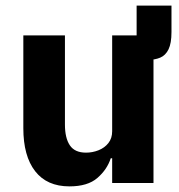

<svg xmlns="http://www.w3.org/2000/svg" viewBox="-20 -651 636 683"><path d="M526 0H379V-88H374Q361 -48 326.5 -18Q292 12 227 12Q147 12 105 -42Q63 -96 63 -195V-525H211V-208Q211 -160 228.5 -134Q246 -108 286 -108Q309 -108 330.5 -116.5Q352 -125 365.5 -142Q379 -159 379 -184V-525H466V-631H590V-537Q590 -497 579.5 -475.5Q569 -454 550 -446Q531 -438 506 -438H493L526 -466Z"/></svg>

Font: IBM Plex Sans
Style: Regular
Weight: 400
Designer: Mike Abbink, Paul van der Laan, Pieter van Rosmalen
Foundry: Bold Monday
Version: Version 3.201